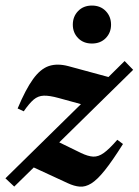

<svg xmlns="http://www.w3.org/2000/svg" viewBox="-31 -678 511 708"><path d="M-11 -20.5 267.5 -294 185.5 -316.5Q151 -326 130.2 -325.2Q109.5 -324.5 93.2 -310.8Q77 -297 56.5 -267.5L34 -278Q63.5 -348.5 90.8 -386.2Q118 -424 149.2 -434.5Q180.5 -445 221.5 -434L369 -394L428.5 -453L460 -420.5L187.5 -153L267.5 -114Q293.5 -101.5 312.5 -100.5Q331.5 -99.5 351.8 -114Q372 -128.5 401.5 -162.5L422.5 -147Q383.5 -85 355.5 -50Q327.5 -15 305.5 -1.5Q283.5 12 263 10.2Q242.5 8.5 219 -2.5L93.5 -60.5L21.5 10ZM308 -517.5Q276.5 -517.5 257 -537.5Q237.5 -557.5 237.5 -587Q237.5 -617 257 -637.2Q276.5 -657.5 308 -657.5Q339.5 -657.5 359 -637.2Q378.5 -617 378.5 -587Q378.5 -557.5 359 -537.5Q339.5 -517.5 308 -517.5Z"/></svg>

Font: Newsreader Text
Style: Bold Italic
Weight: 700
Italic angle: -17°
Designer: Hugues Gentile
Foundry: Production Type
Version: Version 1.001